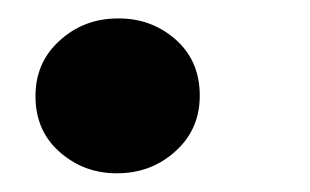

<svg xmlns="http://www.w3.org/2000/svg" viewBox="-20 -180 333 206"><path d="M18.1 -74.2Q17.1 -111.8 43.5 -136Q69.8 -160.2 106.4 -160.2Q141.6 -160.6 167.5 -138.4Q193.4 -116.2 194.3 -80.1Q195.3 -42.5 168.9 -18.3Q142.6 5.9 106 5.9Q71.3 6.3 45.2 -15.9Q19 -38.1 18.1 -74.2Z"/></svg>

Font: Roboto Black
Style: Italic
Weight: 900
Italic angle: -12°
Designer: Christian Robertson
Foundry: Google
Version: Version 3.0; 2020